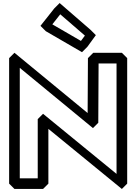

<svg xmlns="http://www.w3.org/2000/svg" viewBox="-20 -1207 896 1262"><path d="M110 -35V-761L591 -365L626 -400L628 -790H746V-64L263 -459L228 -424V-35ZM40 0 75 35H263L298 0V-360L781 35L816 0V-825L781 -860H593L558 -825L556 -464L75 -860L40 -825ZM538 -973 512 -938 324 -1047 376 -1113ZM610 -976 575 -1011 372 -1187 337 -1152 246 -1037 281 -1002 519 -864 554 -899Z"/></svg>

Font: Hussar Press
Style: Bold
Weight: 700
Foundry: Cannot Into Space Fonts
Version: Version 1.43